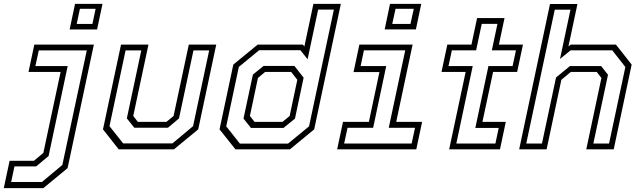

<svg xmlns="http://www.w3.org/2000/svg" viewBox="-128 -770 3298 990"><path d="M-108.5 200 -78.5 59H47L95.5 18.5L184.5 -399H19L49 -540H356L220.5 97L95.5 200ZM-70.5 168.5H88L193.5 80.5L319.5 -510H72L54.5 -429.5H221L122.5 34.5L58.5 88H-53.5ZM231 -618 259 -750H400.5L372.5 -618ZM267.5 -646.5H348.5L365 -724.5H284Z M484 0 403 -103 496 -540H637.5L559 -172L583 -141.5H730L767 -172L845.5 -540H987L894 -103L769 0ZM507 -30.5H761L867.5 -119.5L950.5 -510H869.5L795 -159.5L738 -111.5H564.5L526 -159.5L600.5 -510H519.5L436.5 -119.5Z M1367 0H1086L1004 -103L1075 -437L1200.5 -540H1433.5L1441.5 -530.5L1488 -750H1629.5L1492 -103ZM1334 -110.5H1166L1127.5 -158.5L1176 -385.5L1231 -430H1390L1437.5 -369.5L1393 -158.5ZM1328.5 -141.5 1365.5 -172 1405 -358.5 1373.5 -399H1239L1202 -368L1160.5 -172L1184.5 -141.5ZM1357 -29.5 1465.5 -118.5 1593.5 -720.5H1512.5L1458 -464.5L1421 -511H1208L1103.5 -425L1038.5 -118.5L1109 -29.5Z M1855.5 -618.5 1883 -750H2044L2016.5 -618.5ZM1894.5 -646.5H1988.5L2005.5 -724.5H1911.5ZM1610.5 0 1640.5 -141.5H1774L1828.5 -398.5H1695L1725 -540H1999.5L1915 -141.5H2048.5L2018.5 0ZM1646.5 -30H1994.5L2012 -111H1876.5L1961.5 -510.5H1748.5L1731.5 -429.5H1863.5L1796 -111H1664Z M2188 0 2273 -399H2148.5L2178.5 -540H2303L2332 -677H2473.5L2444.5 -540H2568.5L2538.5 -399H2414.5L2359.5 -141.5H2480L2450 0ZM2225 -30H2426.5L2443.5 -110.5H2323L2390.5 -429.5H2515L2532.5 -510.5H2408L2437 -647H2356L2327 -510.5H2202L2184.5 -429.5H2309.5Z M2549 0 2708 -749.5H2849.5L2803 -530.5L2814.5 -540H3048L3129 -437L3036.5 0H2895L2973 -368L2949 -399H2815L2766.5 -358.5L2690.5 0ZM2585.5 -30H2666.5L2739 -370.5L2811 -429.5H2971.5L3007 -384.5L2931.5 -30H3012.5L3096.5 -424.5L3029 -510.5H2814L2759.5 -466L2813.5 -720H2732.5Z"/></svg>

Font: Tourney Light
Style: Italic
Weight: 300
Italic angle: -12°
Version: Version 1.015